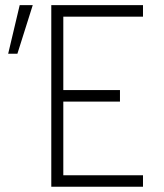

<svg xmlns="http://www.w3.org/2000/svg" viewBox="-20 -713 626 733"><path d="M175.8 0V-693.4H525.9V-649.4H221.7V-369.1H438V-325.2H221.7V-43.9H525.9V0ZM11.2 -507.8 55.2 -693.4H105L46.4 -507.8Z"/></svg>

Font: Cascadia Code ExtraLight
Style: Regular
Weight: 200
Monospace: yes
Designer: Aaron Bell
Foundry: Saja Typeworks
Version: Version 2407.024; ttfautohint (v1.8.4)